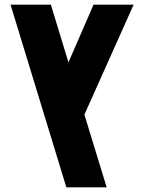

<svg xmlns="http://www.w3.org/2000/svg" viewBox="-20 -599 610 819"><path d="M550 -579 340 -110 435 200H263L25 -579H197L272 -333L379 -579Z"/></svg>

Font: Assistant ExtraBold
Style: Regular
Weight: 800
Designer: Hebrew By Ben Nathan, Latin by Paul Hunt
Version: Version 2.001;PS 002.001;hotconv 1.0.88;makeotf.lib2.5.64775